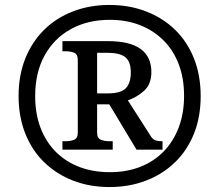

<svg xmlns="http://www.w3.org/2000/svg" viewBox="-20 -745 885 775"><path d="M422 10Q342 10 275 -16Q208 -42 158.5 -90Q109 -138 82 -206Q55 -274 55 -358Q55 -441 82 -508.5Q109 -576 158 -624.5Q207 -673 274.5 -699Q342 -725 422 -725Q502 -725 569.5 -699Q637 -673 686.5 -625Q736 -577 763 -509Q790 -441 790 -357Q790 -273 763 -205.5Q736 -138 686.5 -90Q637 -42 569.5 -16Q502 10 422 10ZM423 -50Q491 -50 546 -71.5Q601 -93 640.5 -133.5Q680 -174 701.5 -231Q723 -288 723 -358Q723 -429 701.5 -485.5Q680 -542 640 -582Q600 -622 545 -643.5Q490 -665 423 -665Q334 -665 266 -627.5Q198 -590 160 -521Q122 -452 122 -357Q122 -285 144 -228Q166 -171 206.5 -131Q247 -91 302 -70.5Q357 -50 423 -50ZM232 -141V-175H245Q265 -175 279.5 -181Q294 -187 294 -210V-503Q294 -526 279.5 -532Q265 -538 245 -538H232V-579H415Q504 -579 547.5 -547.5Q591 -516 591 -454Q591 -405 561.5 -378.5Q532 -352 496 -340L585 -201Q594 -185 604 -180Q614 -175 636 -175V-141H531L421 -324H372V-210Q372 -187 387 -181Q402 -175 421 -175H435V-141ZM414 -368Q468 -368 488 -389Q508 -410 508 -453Q508 -496 486 -514Q464 -532 411 -532H372V-368Z"/></svg>

Font: Noto Serif Gujarati
Style: Bold
Weight: 700
Version: Version 2.102